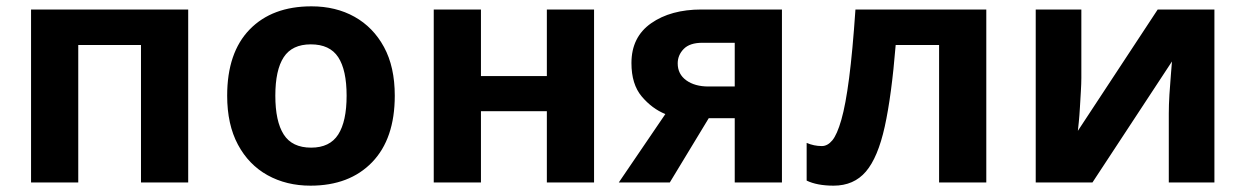

<svg xmlns="http://www.w3.org/2000/svg" viewBox="-20 -576 3931 606"><path d="M574 -546V0H425V-434H227V0H78V-546Z M1226 -274Q1226 -138 1154.5 -64Q1083 10 960 10Q884 10 824.5 -23Q765 -56 731 -119.5Q697 -183 697 -274Q697 -410 768 -483Q839 -556 963 -556Q1040 -556 1099 -523Q1158 -490 1192 -427.5Q1226 -365 1226 -274ZM849 -274Q849 -193 875.5 -151.5Q902 -110 962 -110Q1021 -110 1047.5 -151.5Q1074 -193 1074 -274Q1074 -355 1047.5 -395.5Q1021 -436 961 -436Q902 -436 875.5 -395.5Q849 -355 849 -274Z M1498 -546V-336H1706V-546H1855V0H1706V-225H1498V0H1349V-546Z M2094 0H1933L2080 -216Q2038 -233 2005.5 -271.5Q1973 -310 1973 -377Q1973 -459 2035 -502.5Q2097 -546 2194 -546H2448V0H2299V-203H2217ZM2119 -376Q2119 -342 2146 -322.5Q2173 -303 2216 -303H2299V-441H2197Q2157 -441 2138 -421.5Q2119 -402 2119 -376Z M3093 0H2944V-434H2807Q2794 -274 2772.5 -176.5Q2751 -79 2713 -34.5Q2675 10 2611 10Q2559 10 2526 -6V-125Q2549 -115 2574 -115Q2592 -115 2607 -133Q2622 -151 2635.5 -198Q2649 -245 2660 -329.5Q2671 -414 2680 -546H3093Z M3393 -330Q3393 -313 3391.5 -288Q3390 -263 3388.5 -237Q3387 -211 3385 -191Q3383 -171 3382 -163L3634 -546H3813V0H3669V-218Q3669 -245 3671 -277.5Q3673 -310 3675.5 -338.5Q3678 -367 3679 -382L3428 0H3249V-546H3393Z"/></svg>

Font: RS Noto Sans
Style: Bold
Weight: 700
Designer: Monotype Design Team
Foundry: Monotype Imaging Inc.
Version: Version 3.10